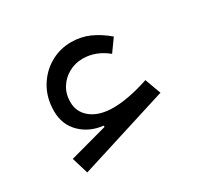

<svg xmlns="http://www.w3.org/2000/svg" viewBox="-94 -496 637 615"><g transform="rotate(-30 224.0 -189.0)"><path d="M73.9 -218.5Q73.9 -168.9 106.4 -136.9Q138.8 -104.8 188.6 -99.2V-94.3L49.5 -56.5L68 4.3L398.7 -99.7L377.1 -158.8Q339.3 -146.2 306.1 -139.8Q272.8 -133.3 245.1 -133.3Q193.9 -133.3 163.8 -156.5Q133.7 -179.6 133.7 -218.1Q133.7 -247.7 147.9 -270.4Q162 -293 185.6 -305.9Q209.2 -318.9 237 -318.9Q285.4 -318.9 326.8 -284.9L359.3 -330.2Q330.5 -354.9 299.1 -369.1Q267.6 -383.2 230.9 -383.2Q189.3 -383.2 153.4 -362.4Q117.5 -341.5 95.7 -304.3Q73.9 -267.1 73.9 -218.5Z"/></g></svg>

Font: Estedad-FD VF
Style: Regular
Weight: 100
Designer: Amin Abedi
Version: Version 7.3